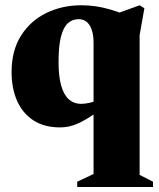

<svg xmlns="http://www.w3.org/2000/svg" viewBox="-20 -480 619 746"><path d="M207.5 -239.5Q207.5 -182.5 218 -146.5Q228.5 -110.5 248 -93.5Q267.5 -76.5 295 -76.5Q310 -76.5 329.5 -80.8Q349 -85 365.5 -96.5V-50Q339 -31.5 318 -18.8Q297 -6 279 1.5Q261 9 245 12Q229 15 213.5 15Q152 15 110 -12.2Q68 -39.5 46.5 -88Q25 -136.5 25 -200Q25 -284 62 -342Q99 -400 160.5 -429.8Q222 -459.5 295.5 -459.5Q325.5 -459.5 352.5 -455.5Q379.5 -451.5 408.2 -443.2Q437 -435 471 -421L420 -422.5L522.5 -459.5L541 -448L522.5 -343.5V199.5L574.5 226V246.5H280V226L343.5 196V-317Q343.5 -356 328.8 -380.8Q314 -405.5 285 -405.5Q261.5 -405.5 244 -390Q226.5 -374.5 217 -338Q207.5 -301.5 207.5 -239.5Z"/></svg>

Font: Newsreader 24pt ExtraBold
Style: Regular
Weight: 800
Designer: Hugues Gentile
Foundry: Production Type
Version: Version 1.003